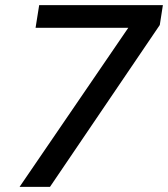

<svg xmlns="http://www.w3.org/2000/svg" viewBox="-20 -725 652 745"><path d="M56 0 505 -657 503 -617H118L132 -705H612L600 -628L174 0Z"/></svg>

Font: Mulish ExtraLight SemiBold
Style: Italic
Weight: 600
Italic angle: -9°
Version: Version 3.603